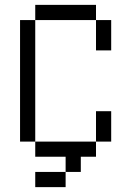

<svg xmlns="http://www.w3.org/2000/svg" viewBox="-20 -645 540 790"><path d="M250 62.5H125V125H250ZM250 62.5H312.5V0H375V-62.5H125V0H250ZM125 -62.5Q125 -62.5 125 -562.5H62.5Q62.5 -562.5 62.5 -62.5ZM375 -62.5H437.5Q437.5 -62.5 437.5 -187.5H375Q375 -187.5 375 -62.5ZM375 -562.5Q375 -562.5 375 -437.5H437.5Q437.5 -437.5 437.5 -562.5ZM125 -562.5H375V-625H125Z"/></svg>

Font: Unifont
Style: Regular
Weight: 500
Version: Version 13.0.05